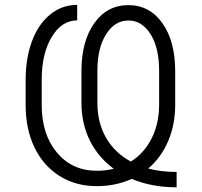

<svg xmlns="http://www.w3.org/2000/svg" viewBox="-20 -759 835 793"><path d="M709.5 -48.8V14.6Q606.9 14.6 523.9 -20Q457.5 9.8 379.9 9.8Q291.5 9.8 224.6 -33Q157.7 -75.7 121.8 -151.4Q85.9 -227.1 85.9 -325.2V-429.2Q85.9 -518.6 112.1 -588.9Q138.2 -659.2 187 -699Q235.8 -738.8 298.8 -738.8V-674.8Q234.9 -674.8 193.6 -606.2Q152.3 -537.6 152.3 -430.7V-325.2Q152.3 -204.1 215.1 -128.9Q277.8 -53.7 379.9 -53.7Q416.5 -53.7 449.7 -62Q385.7 -108.9 351.1 -178.7Q316.4 -248.5 316.4 -334.5V-466.3Q316.4 -587.9 369.1 -662.8Q421.9 -737.8 510.3 -737.8Q598.1 -737.8 650.9 -663.1Q703.6 -588.4 703.6 -464.8V-326.7Q703.6 -244.6 674.8 -176.8Q646 -108.9 592.3 -63Q644 -48.8 709.5 -48.8ZM520.5 -91.8Q575.7 -126.5 606.4 -187.7Q637.2 -249 637.2 -326.7V-466.8Q637.2 -561.5 601.8 -617.9Q566.4 -674.3 510.3 -674.3Q454.1 -674.3 418.2 -617.4Q382.3 -560.5 382.3 -467.8V-333.5Q382.3 -252.4 418.2 -189.9Q454.1 -127.4 520.5 -91.8Z"/></svg>

Font: Interop Light
Style: Regular
Weight: 300
Designer: Rasmus Andersson, Google, Jang Haemin
Foundry: jhaemin
Version: Version 1.007